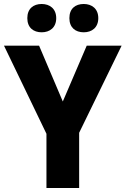

<svg xmlns="http://www.w3.org/2000/svg" viewBox="-20 -943 630 963"><path d="M117 -852C117 -804 148 -781 189 -781C230 -781 262 -805 262 -852C262 -899 230 -923 189 -923C148 -923 117 -900 117 -852ZM328 -852C328 -805 358 -781 400 -781C441 -781 473 -805 473 -852C473 -899 441 -923 400 -923C358 -923 328 -900 328 -852ZM295 -434 176 -714H0L213 -272V0H377V-277L590 -714H415Z"/></svg>

Font: Noto Sans Lao SemiCondensed ExtraBold
Style: Regular
Weight: 800
Width: 4
Designer: Monotype Design Team
Foundry: Monotype Imaging Inc.
Version: Version 2.003